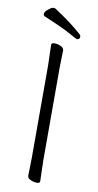

<svg xmlns="http://www.w3.org/2000/svg" viewBox="-98 -925 501 978"><g transform="rotate(10 152.0 -436.0)"><path d="M256 -761Q256 -746 241 -746Q237 -746 198.5 -768Q160 -790 61 -831Q53 -834 53 -844Q53 -854 70 -868Q87 -882 95 -882Q103 -882 107 -880Q194 -823 250 -773Q256 -767 256 -761ZM118 -18 120 -107V-589L117 -695Q117 -705 133 -705Q149 -705 165.5 -697.5Q182 -690 182 -677L180 -588V-106L183 0Q183 10 167 10Q151 10 134.5 2.5Q118 -5 118 -18Z"/></g></svg>

Font: LXGW WenKai Lite Light
Style: Regular
Weight: 300
Designer: LXGW / Fontworks Inc.
Foundry: LXGW / Fontworks Inc.
Version: Version 1.511; March 25, 2025